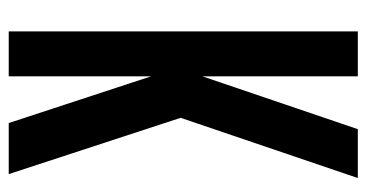

<svg xmlns="http://www.w3.org/2000/svg" viewBox="-220 -620 840 440"><g transform="rotate(90 200.0 -400.0)"><path d="M379 0 250 -394 388 -800H276L155 -444V-800H52V0H155V-326L262 0Z"/></g></svg>

Font: Yard Headline
Style: Regular
Weight: 400
Monospace: yes
Designer: Roman Shamin
Foundry: Evil Martians
Version: Version 1.000